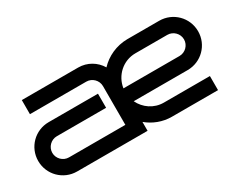

<svg xmlns="http://www.w3.org/2000/svg" viewBox="-78 -865 1455 1180"><g transform="rotate(-30 649.5 -275.0)"><path d="M1273 -375C1273 -472 1195 -550 1098 -550H871C793 -549 723 -516 674 -464C643 -516 587 -550 523 -550H123V-450H523C564 -450 598 -416 598 -375V-100H198C157 -100 123 -134 123 -175C123 -216 157 -250 198 -250H548V-350H198C101 -350 23 -272 23 -175C23 -78 101 0 198 0H698V-63C745 -24 805 0 871 0H1198V-100H871C802 -100 743 -141 715 -200H1098C1195 -200 1273 -278 1273 -375ZM700 -300C712 -384 783 -450 871 -450H1098C1139 -450 1173 -416 1173 -375C1173 -334 1139 -300 1098 -300Z"/></g></svg>

Font: Bruno Ace
Style: Regular
Weight: 400
Designer: Astigmatic (AOETI)
Foundry: Astigmatic (AOETI)
Version: Version 1.000